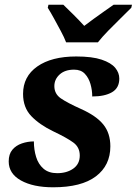

<svg xmlns="http://www.w3.org/2000/svg" viewBox="-20 -786 581 816"><path d="M206 10Q121 10 69 -19Q17 -48 17 -100Q17 -131 32.5 -149.5Q48 -168 73 -176.5Q98 -185 124 -185Q124 -150 133.5 -119Q143 -88 165 -69Q187 -50 223 -50Q264 -50 291.5 -69.5Q319 -89 319 -125Q319 -160 292 -180Q265 -200 206 -228Q148 -256 113 -292.5Q78 -329 78 -387Q78 -461 138.5 -503.5Q199 -546 304 -546Q372 -546 412 -532.5Q452 -519 469.5 -498Q487 -477 487 -452Q487 -412 456 -394Q425 -376 372 -376Q372 -403 364.5 -429Q357 -455 340.5 -472.5Q324 -490 295 -490Q256 -490 233.5 -469.5Q211 -449 211 -420Q211 -387 238.5 -368Q266 -349 324 -323Q389 -294 419 -257Q449 -220 449 -164Q449 -83 387.5 -36.5Q326 10 206 10ZM261 -606Q253 -627 238.5 -654Q224 -681 209.5 -707.5Q195 -734 183 -753L186 -766H249Q266 -750 293 -723Q320 -696 338 -676Q356 -690 379 -706.5Q402 -723 424.5 -739Q447 -755 463 -766H541L538 -753Q519 -734 493 -708.5Q467 -683 441 -656.5Q415 -630 396 -606Z"/></svg>

Font: Noto Serif
Style: Bold Italic
Weight: 700
Italic angle: -12°
Designer: Monotype Design Team
Foundry: Monotype Imaging Inc.
Version: Version 2.013